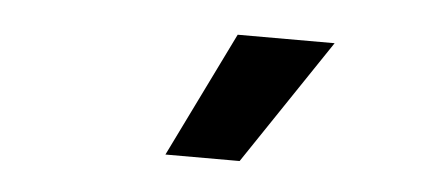

<svg xmlns="http://www.w3.org/2000/svg" viewBox="-28 -822 553 248"><g transform="rotate(5 248.5 -698.0)"><path d="M192.5 -617.2H288.7L397.7 -779.5H272Z"/></g></svg>

Font: RA Gorm Semi Bold
Style: Regular
Weight: 600
Designer: Rasmus Andersson
Foundry: rsms
Version: Version 3.000;hotconv 1.0.109;makeotfexe 2.5.65596